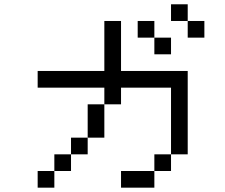

<svg xmlns="http://www.w3.org/2000/svg" viewBox="-20 -866 1040 886"><path d="M153.8 -76.9H230.8V0H153.8ZM692.3 -76.9V0H538.5V-76.9ZM692.3 -76.9V-153.8H769.2V-76.9ZM769.2 -153.8V-461.5H538.5V-384.6H461.5V-461.5H153.8V-538.5H461.5V-769.2H538.5V-538.5H846.2V-153.8ZM307.7 -153.8V-76.9H230.8V-153.8ZM307.7 -153.8V-230.8H384.6V-153.8ZM384.6 -230.8V-384.6H461.5V-230.8ZM846.2 -769.2H923.1V-692.3H846.2ZM769.2 -846.2H846.2V-769.2H769.2ZM692.3 -692.3H769.2V-615.4H692.3ZM615.4 -769.2H692.3V-692.3H615.4Z"/></svg>

Font: Mintsoda - Lime Green 13x16
Style: Regular
Weight: 400
Designer: Mintsoda-15
Version: Version 1.0